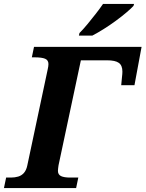

<svg xmlns="http://www.w3.org/2000/svg" viewBox="-52 -951 736 971"><path d="M347 -771 350 -784Q369 -803 390.5 -829Q412 -855 433 -882Q454 -909 469 -931H626L623 -921Q611 -908 587.5 -888Q564 -868 534 -846Q504 -824 473 -804.5Q442 -785 415 -771ZM-32 0 -21 -53H3Q23 -53 40 -58Q57 -63 69 -76.5Q81 -90 86 -114L189 -599Q191 -607 192 -614.5Q193 -622 193 -627Q193 -647 176 -654Q159 -661 124 -661H109L120 -714H664L628 -520H561L565 -562Q566 -569 566.5 -576.5Q567 -584 567 -589Q567 -620 549 -633Q531 -646 489 -646H357L244 -115Q243 -108 242 -100Q241 -92 241 -87Q241 -68 256.5 -60.5Q272 -53 303 -53H344L333 0Z"/></svg>

Font: Noto Serif
Style: Italic
Weight: 400
Italic angle: -12°
Designer: Monotype Design Team
Foundry: Monotype Imaging Inc.
Version: Version 2.013